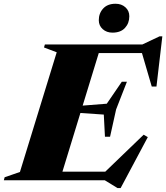

<svg xmlns="http://www.w3.org/2000/svg" viewBox="-71 -936 863 997"><path d="M223.5 -664.5 157.5 -689.5 162 -705H455.5L239.5 0H-51L-47 -15.5L32.5 -43ZM661 -678 716 -660.5H324.5L342 -705H668L758 -747.5H772L741.5 -486.5H717ZM539 40.5 473 0H126.5L145 -44.5H546L461 -30.5L675 -236.5L696.5 -224L555.5 40.5ZM500.5 -226H474L468 -341L287 -353.5L299.5 -383L483.5 -397.5L561.5 -511.5H588L532 -368ZM513 -766.5Q482.5 -766.5 462.2 -784.8Q442 -803 442 -831Q442 -867 464.8 -891.8Q487.5 -916.5 529 -916.5Q560 -916.5 580.2 -898.2Q600.5 -880 600.5 -851.5Q600.5 -815.5 578 -791Q555.5 -766.5 513 -766.5Z"/></svg>

Font: Newsreader 60pt ExtraBold
Style: Italic
Weight: 800
Italic angle: -17°
Designer: Hugues Gentile
Foundry: Production Type
Version: Version 1.003